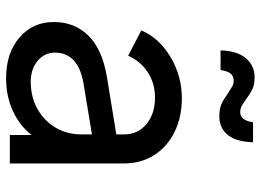

<svg xmlns="http://www.w3.org/2000/svg" viewBox="-130 -694 836 615"><g transform="rotate(90 287.5 -386.0)"><path d="M50 -141Q50 -207 93.5 -251.5Q137 -296 226 -311L410 -341V-366Q410 -410 377 -437.5Q344 -465 292 -465Q246 -465 210.5 -441.5Q175 -418 158 -379L77 -421Q100 -477 161 -514Q222 -551 294 -551Q355 -551 402.5 -527.5Q450 -504 476.5 -462Q503 -420 503 -366V0H412V-70Q383 -32 335.5 -10Q288 12 230 12Q150 12 100 -30.5Q50 -73 50 -141ZM241 -67Q290 -67 328.5 -88.5Q367 -110 388.5 -147Q410 -184 410 -229V-263L247 -236Q148 -219 148 -144Q148 -111 174.5 -89Q201 -67 241 -67ZM278 -699Q264 -708 256 -712.5Q248 -717 237 -717Q209 -717 204 -675H141Q142 -727 165.5 -755.5Q189 -784 227 -784Q250 -784 265 -777Q280 -770 297 -757Q311 -747 319.5 -742.5Q328 -738 339 -738Q353 -738 361 -749.5Q369 -761 371 -779H435Q434 -726 412 -698.5Q390 -671 352 -671Q328 -671 312.5 -678Q297 -685 278 -699Z"/></g></svg>

Font: Eudoxus Sans Medium
Style: Regular
Weight: 500
Designer: Stijn de Vries
Foundry: tokotype
Version: Version 2.005